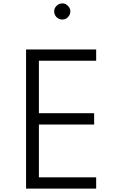

<svg xmlns="http://www.w3.org/2000/svg" viewBox="-20 -1118 678 1138"><path d="M134.5 0V-825H550V-758H210.5V-447H538V-380H210.5V-67H550V0ZM349 -1002Q336 -1002 325 -1008.5Q314 -1015 307.5 -1026Q301 -1037 301 -1050Q301 -1063.5 307.5 -1074Q314 -1084.5 325 -1091.2Q336 -1098 349 -1098Q362.5 -1098 373 -1091.2Q383.5 -1084.5 390.2 -1074Q397 -1063.5 397 -1050Q397 -1037 390.2 -1026Q383.5 -1015 373 -1008.5Q362.5 -1002 349 -1002Z"/></svg>

Font: Spartan Thin
Style: Regular
Weight: 400
Version: Version 1.004